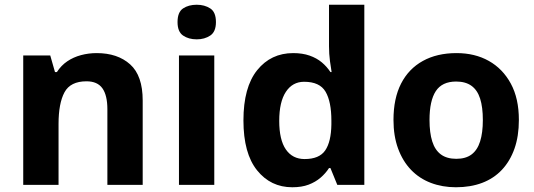

<svg xmlns="http://www.w3.org/2000/svg" viewBox="-20 -780 2254 810"><path d="M388 -556Q476 -556 529 -508.5Q582 -461 582 -356V0H433V-319Q433 -378 412 -407.5Q391 -437 345 -437Q277 -437 252 -390.5Q227 -344 227 -257V0H78V-546H192L212 -476H220Q238 -504 264 -521.5Q290 -539 322 -547.5Q354 -556 388 -556Z M884 -546V0H735V-546ZM810 -760Q843 -760 867 -744.5Q891 -729 891 -686.8Q891 -646 867 -630Q843 -614 810 -614Q775.7 -614 752.4 -630Q729 -646 729 -686.8Q729 -729 752.4 -744.5Q775.7 -760 810 -760Z M1213 10Q1122 10 1064.5 -61.5Q1007 -133 1007 -272Q1007 -412 1065 -484Q1123 -556 1217 -556Q1256 -556 1286 -545.5Q1316 -535 1337.5 -517Q1359 -499 1374 -476H1379Q1376 -492 1372 -522.5Q1368 -553 1368 -585V-760H1517V0H1403L1374 -71H1368Q1354 -49 1332.5 -30.5Q1311 -12 1282 -1Q1253 10 1213 10ZM1265 -109Q1327 -109 1352 -145.5Q1377 -182 1378 -255V-271Q1378 -351 1353.5 -393Q1329 -435 1263 -435Q1214 -435 1186 -392.5Q1158 -350 1158 -270Q1158 -190 1186 -149.5Q1214 -109 1265 -109Z M2169 -274Q2169 -205.6 2150.5 -153.1Q2131.9 -100.5 2097.5 -63.7Q2063 -27 2014 -8.5Q1965 10 1903.4 10Q1846.2 10 1797.6 -8.5Q1749 -27 1714 -63.5Q1679 -100 1659.5 -153Q1640 -206 1640 -274.2Q1640 -364.7 1672 -427.3Q1704.1 -489.9 1763.9 -522.9Q1823.7 -556 1906 -556Q1983.4 -556 2042.2 -523Q2101 -490 2135 -427.3Q2169 -364.7 2169 -274ZM1792 -273.8Q1792 -220 1803.5 -183.5Q1815 -147 1840 -128.5Q1865 -110 1905 -110Q1945 -110 1969.5 -128.5Q1994 -147 2005.5 -183.5Q2017 -220 2017 -273.6Q2017 -328 2005.5 -364Q1994 -400 1969 -418Q1944.1 -436 1904.3 -436Q1845 -436 1818.5 -395.5Q1792 -355 1792 -273.8Z"/></svg>

Font: Noto Sans Armenian
Style: Regular
Weight: 400
Designer: Monotype Design Team
Foundry: Monotype Imaging Inc.
Version: Version 2.007